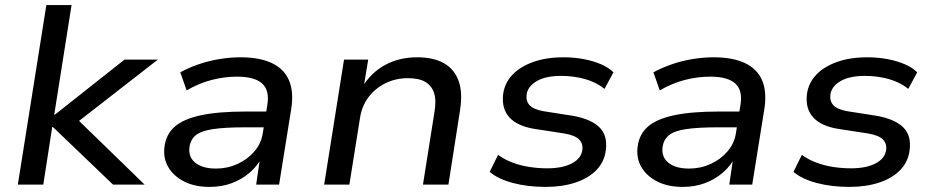

<svg xmlns="http://www.w3.org/2000/svg" viewBox="-20 -725 3665 754"><path d="M50 0 162 -705H261L193 -275H196L469 -491H600L267 -232L266 -274L548 0H424L188 -226H185L150 0Z M803 9Q745 9 703.5 -12Q662 -33 641 -68.5Q620 -104 626 -149Q632 -197 665.5 -227Q699 -257 767.5 -272Q836 -287 946 -287H1041L1031 -225H943Q863 -225 816.5 -218Q770 -211 749 -194Q728 -177 724 -147Q719 -108 747.5 -85.5Q776 -63 828 -63Q873 -63 912.5 -81Q952 -99 979 -130.5Q1006 -162 1012 -202L1030 -314Q1039 -370 1009.5 -397Q980 -424 911 -424Q861 -424 811 -411Q761 -398 713 -370L688 -441Q721 -459 760 -472.5Q799 -486 841.5 -493Q884 -500 924 -500Q999 -500 1047 -477.5Q1095 -455 1114.5 -410.5Q1134 -366 1124 -299L1076 0H986L1002 -110H1010Q992 -74 960.5 -47Q929 -20 889.5 -5.5Q850 9 803 9Z M1253 0 1331 -491H1426L1408 -382H1402Q1437 -440 1492.5 -470Q1548 -500 1618 -500Q1682 -500 1723 -477Q1764 -454 1781 -407.5Q1798 -361 1786 -288L1741 0H1641L1686 -284Q1694 -331 1684.5 -360Q1675 -389 1650 -403.5Q1625 -418 1582 -418Q1533 -418 1492.5 -397.5Q1452 -377 1426.5 -342.5Q1401 -308 1394 -263L1352 0Z M2123 9Q2052 9 1994 -6.5Q1936 -22 1903 -50L1936 -117Q1960 -99 1991.5 -87Q2023 -75 2058 -69.5Q2093 -64 2129 -64Q2189 -64 2226 -83.5Q2263 -103 2267 -137Q2270 -162 2253.5 -178Q2237 -194 2195 -201L2078 -219Q2011 -230 1980 -264.5Q1949 -299 1956 -356Q1962 -399 1992 -431Q2022 -463 2073.5 -481.5Q2125 -500 2193 -500Q2234 -500 2271.5 -493Q2309 -486 2339.5 -473Q2370 -460 2389 -441L2354 -376Q2322 -402 2277.5 -414.5Q2233 -427 2184 -427Q2122 -427 2087 -406Q2052 -385 2048 -353Q2045 -327 2060.5 -311Q2076 -295 2116 -288L2231 -270Q2302 -257 2334.5 -224.5Q2367 -192 2359 -134Q2353 -89 2322 -57Q2291 -25 2239.5 -8Q2188 9 2123 9Z M2661 9Q2603 9 2561.5 -12Q2520 -33 2499 -68.5Q2478 -104 2484 -149Q2490 -197 2523.5 -227Q2557 -257 2625.5 -272Q2694 -287 2804 -287H2899L2889 -225H2801Q2721 -225 2674.5 -218Q2628 -211 2607 -194Q2586 -177 2582 -147Q2577 -108 2605.5 -85.5Q2634 -63 2686 -63Q2731 -63 2770.5 -81Q2810 -99 2837 -130.5Q2864 -162 2870 -202L2888 -314Q2897 -370 2867.5 -397Q2838 -424 2769 -424Q2719 -424 2669 -411Q2619 -398 2571 -370L2546 -441Q2579 -459 2618 -472.5Q2657 -486 2699.5 -493Q2742 -500 2782 -500Q2857 -500 2905 -477.5Q2953 -455 2972.5 -410.5Q2992 -366 2982 -299L2934 0H2844L2860 -110H2868Q2850 -74 2818.5 -47Q2787 -20 2747.5 -5.5Q2708 9 2661 9Z M3316 9Q3245 9 3187 -6.5Q3129 -22 3096 -50L3129 -117Q3153 -99 3184.5 -87Q3216 -75 3251 -69.5Q3286 -64 3322 -64Q3382 -64 3419 -83.5Q3456 -103 3460 -137Q3463 -162 3446.5 -178Q3430 -194 3388 -201L3271 -219Q3204 -230 3173 -264.5Q3142 -299 3149 -356Q3155 -399 3185 -431Q3215 -463 3266.5 -481.5Q3318 -500 3386 -500Q3427 -500 3464.5 -493Q3502 -486 3532.5 -473Q3563 -460 3582 -441L3547 -376Q3515 -402 3470.5 -414.5Q3426 -427 3377 -427Q3315 -427 3280 -406Q3245 -385 3241 -353Q3238 -327 3253.5 -311Q3269 -295 3309 -288L3424 -270Q3495 -257 3527.5 -224.5Q3560 -192 3552 -134Q3546 -89 3515 -57Q3484 -25 3432.5 -8Q3381 9 3316 9Z"/></svg>

Font: Nunito Sans 10pt SemiExpanded Medium
Style: Italic
Weight: 500
Width: 6
Italic angle: -9°
Designer: Vernon Adams
Foundry: Vernon Adams
Version: Version 3.101;gftools[0.9.27]